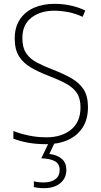

<svg xmlns="http://www.w3.org/2000/svg" viewBox="-20 -744 529 1004"><path d="M440 -184Q440 -120 412 -77Q384 -34 335 -12Q286 10 222 10Q168 10 125.5 2Q83 -6 50 -19V-59Q85 -45 129.5 -35.5Q174 -26 223 -26Q302 -26 351.5 -66Q401 -106 401 -183Q401 -229 382 -257.5Q363 -286 325.5 -306.5Q288 -327 233 -348Q181 -368 141.5 -391Q102 -414 79.5 -449.5Q57 -485 57 -543Q57 -602 84 -642.5Q111 -683 158 -703.5Q205 -724 265 -724Q309 -724 350 -715Q391 -706 426 -689L412 -656Q373 -674 335.5 -681Q298 -688 264 -688Q191 -688 144 -651.5Q97 -615 97 -545Q97 -495 117 -465.5Q137 -436 173 -417Q209 -398 256 -380Q313 -358 354 -334.5Q395 -311 417.5 -276Q440 -241 440 -184ZM327 144Q327 188 295 214Q263 240 210 240Q179 240 157 234V204Q178 210 209 210Q246 210 269 193.5Q292 177 292 144Q292 113 267 99Q242 85 196 84L236 0H267L238 61Q280 66 303.5 87Q327 108 327 144Z"/></svg>

Font: Noto Sans Khmer UI SemiCondensed ExtraLight
Style: Regular
Weight: 200
Width: 4
Designer: Danh Hong and the Monotype Design Team
Foundry: Monotype Imaging Inc.
Version: Version 2.002; ttfautohint (v1.8.4.7-5d5b)